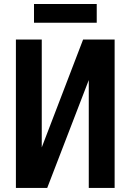

<svg xmlns="http://www.w3.org/2000/svg" viewBox="-20 -923 642 943"><path d="M147 -811.5H455.1V-903.3H147ZM58.1 0H211.9L416 -529.8V0H543V-729H388.2L185.1 -199.2V-729H58.1Z"/></svg>

Font: Hack
Style: Bold
Weight: 700
Monospace: yes
Designer: Christopher Simpkins
Foundry: Christopher Simpkins
Version: Version 2.010